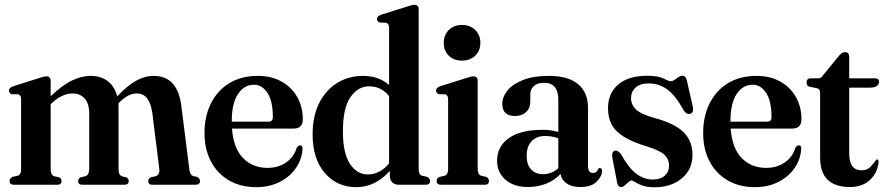

<svg xmlns="http://www.w3.org/2000/svg" viewBox="-20 -762 3652 792"><path d="M189 -428V-365Q237 -411 277.2 -430Q317.5 -449 353.5 -449Q395 -449 423.8 -427.8Q452.5 -406.5 463.5 -364.5Q506 -409.5 541.8 -429.2Q577.5 -449 614.5 -449Q712.5 -449 728 -325L761 -64Q764 -40 777 -36L793.5 -32Q805 -25.5 805 -15.5Q805 0 787.5 0H607.5Q591.5 0 591.5 -15.5Q591.5 -25 602 -30.5L621.5 -35Q640 -40.5 637 -66L608.5 -294.5Q603 -334.5 587.5 -355.5Q572 -376.5 543 -376.5Q509.5 -376.5 472 -339.5L468.5 -335.5Q469 -326.5 469 -316.5V-63.5Q469 -39.5 484 -34.5L501 -30.5Q511 -25 511 -15.5Q511 0 494 0H318.5Q302.5 0 302.5 -15.5Q302.5 -25.5 312.5 -30.5L332 -35Q348 -40 348 -66.5V-294.5Q348 -334.5 329.2 -355.5Q310.5 -376.5 280 -376.5Q236 -376.5 193.5 -336.5L189 -332V-64Q189 -40 203.5 -35L224 -30.5Q234 -25.5 234 -15.5Q234 0 217.5 0H37Q19.5 0 19.5 -15.5Q19.5 -26 31.5 -32.5L52.5 -37Q67 -41 67 -63V-352.5Q67 -369.5 55 -373L28 -373.5Q17 -378 17 -388Q17 -400 33.5 -406L141.5 -440Q153 -444 159.5 -445.5Q166 -447 171.5 -447Q189 -447 189 -428Z M1229 -270Q1229 -231.5 1190 -231.5H937Q943 -150.5 982.5 -110Q1022 -69.5 1083.5 -69.5Q1128.5 -69.5 1161 -92.5Q1193.5 -115.5 1204 -153Q1211.5 -162.5 1218.5 -162.5Q1228.5 -162.5 1228 -148Q1225.5 -105 1200.8 -69Q1176 -33 1133.8 -11.5Q1091.5 10 1037 10Q972.5 10 924.5 -18Q876.5 -46 850 -96.2Q823.5 -146.5 823.5 -213.5Q823.5 -282 850 -335.2Q876.5 -388.5 925.8 -418.8Q975 -449 1044 -449Q1100 -449 1141.8 -425.5Q1183.5 -402 1206.2 -361.5Q1229 -321 1229 -270ZM1028 -412.5Q987 -412.5 961.5 -374Q936 -335.5 936 -260H1087.5Q1105.5 -260 1105.5 -279Q1105.5 -345 1083.2 -378.8Q1061 -412.5 1028 -412.5Z M1269.5 -207.5Q1269.5 -283.5 1297 -337.5Q1324.5 -391.5 1371.5 -420.2Q1418.5 -449 1477.5 -449Q1542 -449 1585 -411.5V-648Q1585 -664.5 1573 -668L1547 -669Q1535 -673 1535 -683.5Q1535 -695 1551.5 -701L1659.5 -735Q1671.5 -739 1677.8 -740.5Q1684 -742 1690 -742Q1707 -742 1707 -723.5V-64Q1707 -41.5 1721.5 -37L1742 -32.5Q1754 -26 1754 -15.5Q1754 0 1736.5 0H1624Q1608 0 1598 -10Q1588 -20 1588 -36.5V-57Q1528 10 1449.5 10Q1370 10 1319.8 -48.5Q1269.5 -107 1269.5 -207.5ZM1394.5 -220Q1394.5 -130 1423.5 -86.2Q1452.5 -42.5 1497.5 -42.5Q1547 -42.5 1585 -88V-365.5Q1552.5 -406 1502.5 -406Q1456.5 -406 1425.5 -361.2Q1394.5 -316.5 1394.5 -220Z M1885.5 -512Q1851.5 -512 1831 -532.5Q1810.5 -553 1810.5 -585Q1810.5 -617.5 1831.2 -638.2Q1852 -659 1885.5 -659Q1919.5 -659 1940.5 -638.2Q1961.5 -617.5 1961.5 -585.5Q1961.5 -553 1940.5 -532.5Q1919.5 -512 1885.5 -512ZM1950.5 -428V-64Q1950.5 -41.5 1965 -37L1985.5 -32.5Q1997 -26.5 1997 -15.5Q1997 0 1980 0H1798Q1781 0 1781 -15.5Q1781 -26.5 1792.5 -32L1814 -37Q1828.5 -41.5 1828.5 -64V-353Q1828.5 -369.5 1816.5 -373L1790.5 -373.5Q1778.5 -378 1778.5 -388.5Q1778.5 -399.5 1795 -406L1903 -440Q1915 -444 1921.2 -445.5Q1927.5 -447 1933 -447Q1950.5 -447 1950.5 -428Z M2030.5 -99Q2030.5 -157.5 2078.5 -192Q2126.5 -226.5 2219 -226.5Q2238 -226.5 2253.8 -224Q2269.5 -221.5 2283 -217.5V-350Q2283 -420.5 2224.5 -420.5Q2196.5 -420.5 2182 -407Q2167.5 -393.5 2167.5 -375V-343.5Q2167.5 -316 2150.2 -299.8Q2133 -283.5 2103.5 -283.5Q2052 -283.5 2052 -334Q2052 -362.5 2073.5 -389Q2095 -415.5 2137.8 -432.2Q2180.5 -449 2243.5 -449Q2324.5 -449 2365 -414.5Q2405.5 -380 2405.5 -318.5V-77Q2405.5 -48.5 2426 -48.5Q2442 -48.5 2447 -64.5Q2449.5 -69 2454 -69Q2463.5 -69 2463.5 -56Q2463.5 -35.5 2441.5 -13Q2419.5 9.5 2374 9.5Q2338.5 9.5 2317.2 -5.5Q2296 -20.5 2292 -44.5Q2268.5 -18.5 2233.2 -4.5Q2198 9.5 2158.5 9.5Q2100 9.5 2065.2 -20.5Q2030.5 -50.5 2030.5 -99ZM2152.5 -119.5Q2152.5 -82 2171 -62.8Q2189.5 -43.5 2219.5 -43.5Q2255.5 -43.5 2283 -68V-191.5Q2257.5 -201 2229 -201Q2193 -201 2172.8 -179.5Q2152.5 -158 2152.5 -119.5Z M2672.5 -21.5Q2704.5 -21.5 2722.2 -37.5Q2740 -53.5 2740 -79Q2740 -104.5 2721.5 -122.8Q2703 -141 2651 -157Q2588 -176 2552.5 -198.5Q2517 -221 2502.5 -249.5Q2488 -278 2488 -315.5Q2488 -377 2530 -413.2Q2572 -449.5 2650 -449.5Q2694.5 -449.5 2716.5 -438.2Q2738.5 -427 2747.5 -427Q2756.5 -427 2770.5 -438.2Q2784.5 -449.5 2795 -449.5Q2800.5 -449.5 2805.2 -445.8Q2810 -442 2813 -431L2836.5 -328.5Q2844 -299.5 2829.5 -293.5Q2813.5 -287 2801 -305.5Q2766.5 -368.5 2732.2 -393.2Q2698 -418 2656.5 -418Q2620 -418 2601.5 -400.8Q2583 -383.5 2583 -357.5Q2583 -330 2604 -310Q2625 -290 2686 -273.5Q2764.5 -252 2800.5 -215.8Q2836.5 -179.5 2836.5 -123.5Q2836.5 -63 2792.5 -26.2Q2748.5 10.5 2680 10.5Q2650 10.5 2630.5 3.5Q2611 -3.5 2600.2 -10.5Q2589.5 -17.5 2585 -17.5Q2580 -17.5 2572.5 -10.8Q2565 -4 2557 2.8Q2549 9.5 2542 9.5Q2528.5 9.5 2525.5 -9.5L2507 -105.5Q2501 -135.5 2515 -140Q2529 -144 2542.5 -124.5Q2573.5 -68.5 2605.2 -45Q2637 -21.5 2672.5 -21.5Z M3286 -270Q3286 -231.5 3247 -231.5H2994Q3000 -150.5 3039.5 -110Q3079 -69.5 3140.5 -69.5Q3185.5 -69.5 3218 -92.5Q3250.5 -115.5 3261 -153Q3268.5 -162.5 3275.5 -162.5Q3285.5 -162.5 3285 -148Q3282.5 -105 3257.8 -69Q3233 -33 3190.8 -11.5Q3148.5 10 3094 10Q3029.5 10 2981.5 -18Q2933.5 -46 2907 -96.2Q2880.5 -146.5 2880.5 -213.5Q2880.5 -282 2907 -335.2Q2933.5 -388.5 2982.8 -418.8Q3032 -449 3101 -449Q3157 -449 3198.8 -425.5Q3240.5 -402 3263.2 -361.5Q3286 -321 3286 -270ZM3085 -412.5Q3044 -412.5 3018.5 -374Q2993 -335.5 2993 -260H3144.5Q3162.5 -260 3162.5 -279Q3162.5 -345 3140.2 -378.8Q3118 -412.5 3085 -412.5Z M3350.5 -398 3319 -404.5Q3311.5 -407 3309.2 -411.5Q3307 -416 3307 -422Q3307 -439 3325 -439H3357.5Q3367.5 -439 3377 -454L3438.5 -529Q3451.5 -547 3466 -547Q3483 -547 3483 -526.5V-439H3588Q3606 -439 3606 -424.5Q3606 -414.5 3596.8 -407.5Q3587.5 -400.5 3568.5 -400.5H3483V-128.5Q3483 -59.5 3534 -59.5Q3557.5 -59.5 3571 -74.2Q3584.5 -89 3595 -103.5Q3605 -107.5 3604 -91Q3598.5 -46.5 3567.2 -18.5Q3536 9.5 3485.5 9.5Q3426 9.5 3394.5 -20.2Q3363 -50 3363 -112.5V-375.5Q3363 -385 3360.8 -390Q3358.5 -395 3350.5 -398Z"/></svg>

Font: Fraunces 144pt S050 SemiBold
Style: Regular
Weight: 600
Version: Version 1.000; ttfautohint (v1.8.3)